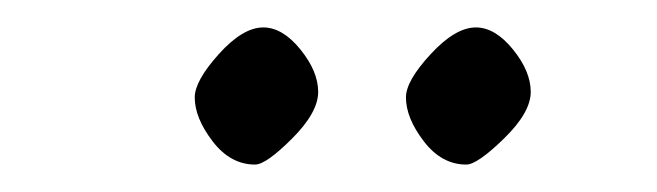

<svg xmlns="http://www.w3.org/2000/svg" viewBox="-20 -660 479 140"><path d="M122 -589Q122 -601 139.5 -620.5Q157 -640 172 -640Q186 -640 199 -624Q212 -608 212 -593Q212 -578 193 -559Q174 -540 166 -540Q148 -540 135 -557Q122 -574 122 -589ZM276 -589Q276 -601 294 -620.5Q312 -640 327 -640Q341 -640 354 -624Q367 -608 367 -593Q367 -578 347.5 -559Q328 -540 320 -540Q302 -540 289 -557Q276 -574 276 -589Z"/></svg>

Font: OFL Sorts Mill Goudy TT
Style: Italic
Weight: 500
Italic angle: -6°
Version: Version 003.000